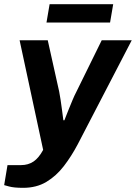

<svg xmlns="http://www.w3.org/2000/svg" viewBox="-47 -719 652 921"><path d="M64 182Q20 182 -3.5 175.5Q-27 169 -27 169L-11 73H54Q88 73 113.5 56Q139 39 160 0L47 -526H182L237 -279Q240 -264 243.5 -241Q247 -218 250 -195Q253 -172 255 -157Q257 -142 257 -142H262Q262 -142 267.5 -156.5Q273 -171 282 -193Q291 -215 300.5 -238Q310 -261 319 -278L441 -526H585L326 -27Q296 30 259.5 77.5Q223 125 175.5 153.5Q128 182 64 182ZM176 -611 191 -699H496L481 -611Z"/></svg>

Font: Archivo VF Beta
Style: Italic
Weight: 400
Italic angle: -10°
Designer: Hector Gatti
Foundry: Omnibus-Type
Version: Version 1.002